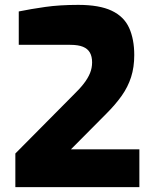

<svg xmlns="http://www.w3.org/2000/svg" viewBox="-20 -768 624 788"><path d="M43 0V-138L281 -378Q307 -403 324 -425Q341 -447 349.5 -468Q358 -489 358 -512Q358 -536 349 -552Q340 -568 320.5 -576Q301 -584 268 -584H57V-721Q106 -731 165.5 -739.5Q225 -748 301 -748Q388 -748 438.5 -724Q489 -700 510 -653.5Q531 -607 531 -542Q531 -492 518 -451.5Q505 -411 479.5 -375Q454 -339 417 -302L271 -155H552V0Z"/></svg>

Font: Exo Thin ExtraBold
Style: Regular
Weight: 800
Version: Version 2.000